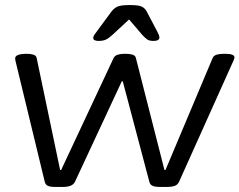

<svg xmlns="http://www.w3.org/2000/svg" viewBox="-20 -738 948 760"><path d="M196 2Q181 2 170.5 -2Q160 -6 157 -19L42 -494Q40 -502 40 -507Q40 -525 86 -525H87Q102 -525 112.5 -521.5Q123 -518 125 -509L218 -65H222L430 -509Q435 -518 446 -521.5Q457 -525 473 -525H479Q494 -525 505 -521.5Q516 -518 518 -508L631 -65H635L822 -509Q826 -518 837.5 -521.5Q849 -525 865 -525H872Q908 -525 908 -511Q908 -507 906 -502.5Q904 -498 902 -493L689 -19Q683 -6 671 -2Q659 2 644 2H611Q596 2 585 -2Q574 -6 571 -19L466 -416H462L277 -19Q271 -7 258.5 -2.5Q246 2 230 2ZM370 -576Q349 -576 349 -588Q349 -592 352 -597.5Q355 -603 365 -616L421 -692Q430 -704 443 -711Q456 -718 494 -718Q531 -718 543 -711Q555 -704 561 -692L601 -616Q611 -598 611 -590Q611 -576 588 -576Q572 -576 564 -581Q556 -586 543 -600L491 -661L425 -600Q410 -586 398.5 -581Q387 -576 370 -576Z"/></svg>

Font: Asap Expanded Expanded Regular
Style: Italic
Weight: 400
Width: 7
Italic angle: -6°
Designer: Pablo Cosgaya
Foundry: Omnibus-Type
Version: Version 3.001; ttfautohint (v1.8.4.7-5d5b)